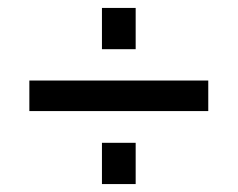

<svg xmlns="http://www.w3.org/2000/svg" viewBox="-20 -493 599 484"><path d="M54 -213V-290H505V-213ZM237 -29V-133H322V-29ZM237 -369V-473H322V-369Z"/></svg>

Font: Cairo Medium
Style: Regular
Weight: 500
Designer: Mohamed Gaber, Accademia di Belle Arti di Urbino
Foundry: Kief Type Foundry, Accademia di Belle Arti di Urbino
Version: Version 3.117